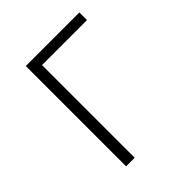

<svg xmlns="http://www.w3.org/2000/svg" viewBox="-150 -590 678 678"><g transform="rotate(-45 189.0 -250.5)"><path d="M88.9 0V-501H356.4V-462.9H131.8V0Z"/></g></svg>

Font: Gothic A1 ExtraLight
Style: Regular
Weight: 275
Designer: HanYang I&C Co.,Ltd.
Foundry: HanYang I&C Co.,Ltd.
Version: Version 2.50